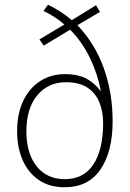

<svg xmlns="http://www.w3.org/2000/svg" viewBox="-20 -778 547 808"><path d="M182 -758Q240 -730 282 -693L384 -756L401 -728L306 -672Q380 -594 417 -490.5Q454 -387 454 -268Q454 -139 402.5 -64.5Q351 10 253 10Q187 10 142.5 -21Q98 -52 75 -105Q52 -158 52 -226Q52 -300 78 -354Q104 -408 149.5 -437Q195 -466 253 -466Q311 -466 346.5 -445.5Q382 -425 402 -396L404 -397Q391 -467 358 -535Q325 -603 275 -653L164 -586L146 -612L251 -675Q213 -708 163 -732ZM257 -432Q183 -432 137 -377Q91 -322 91 -225Q91 -133 134 -78.5Q177 -24 253 -24Q332 -24 373 -86Q414 -148 414 -262Q414 -305 399.5 -344Q385 -383 350.5 -407.5Q316 -432 257 -432Z"/></svg>

Font: Noto Sans Sinhala SemiCondensed ExtraLight
Style: Regular
Weight: 200
Width: 4
Designer: Jelle Bosma - Monotype Design Team
Foundry: Monotype Imaging Inc.
Version: Version 2.006; ttfautohint (v1.8.4.7-5d5b)